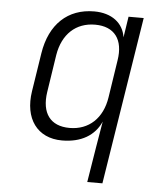

<svg xmlns="http://www.w3.org/2000/svg" viewBox="-53 -606 706 833"><g transform="rotate(5 300.0 -190.0)"><path d="M358 180H424L540 -550H474L460 -459C451 -521 400 -560 324 -560C209 -560 131 -487 111 -359L85 -192C66 -71 125 10 233 10C316 10 375 -25 402 -87L383 26ZM261 -47C177 -47 137 -101 151 -194L176 -357C191 -449 249 -503 333 -503C417 -503 458 -449 443 -357L418 -194C404 -102 345 -47 261 -47Z"/></g></svg>

Font: JetBrains Mono ExtraLight
Style: Italic
Weight: 240
Italic angle: -9°
Monospace: yes
Designer: Philipp Nurullin, Konstantin Bulenkov
Foundry: JetBrains
Version: Version 2.305